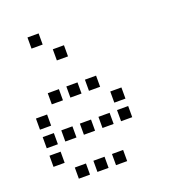

<svg xmlns="http://www.w3.org/2000/svg" viewBox="-138 -885 875 971"><g transform="rotate(-20 300.0 -400.0)"><path d="M121 -780Q120 -780 120 -780Q120 -780 120 -779V-721Q120 -720 120 -720Q120 -720 121 -720H179Q180 -720 180 -720Q180 -720 180 -721V-779Q180 -780 180 -780Q180 -780 179 -780ZM221 -680Q220 -680 220 -680Q220 -680 220 -679V-621Q220 -620 220 -620Q220 -620 221 -620H279Q280 -620 280 -620Q280 -620 280 -621V-679Q280 -680 280 -680Q280 -680 279 -680ZM121 -480Q120 -480 120 -480Q120 -480 120 -479V-421Q120 -420 120 -420Q120 -420 121 -420H179Q180 -420 180 -420Q180 -420 180 -421V-479Q180 -480 180 -480Q180 -480 179 -480ZM221 -480Q220 -480 220 -480Q220 -480 220 -479V-421Q220 -420 220 -420Q220 -420 221 -420H279Q280 -420 280 -420Q280 -420 280 -421V-479Q280 -480 280 -480Q280 -480 279 -480ZM321 -480Q320 -480 320 -480Q320 -480 320 -479V-421Q320 -420 320 -420Q320 -420 321 -420H379Q380 -420 380 -420Q380 -420 380 -421V-479Q380 -480 380 -480Q380 -480 379 -480ZM21 -380Q20 -380 20 -380Q20 -380 20 -379V-321Q20 -320 20 -320Q20 -320 21 -320H79Q80 -320 80 -320Q80 -320 80 -321V-379Q80 -380 80 -380Q80 -380 79 -380ZM421 -380Q420 -380 420 -380Q420 -380 420 -379V-321Q420 -320 420 -320Q420 -320 421 -320H479Q480 -320 480 -320Q480 -320 480 -321V-379Q480 -380 480 -380Q480 -380 479 -380ZM21 -280Q20 -280 20 -280Q20 -280 20 -279V-221Q20 -220 20 -220Q20 -220 21 -220H79Q80 -220 80 -220Q80 -220 80 -221V-279Q80 -280 80 -280Q80 -280 79 -280ZM121 -280Q120 -280 120 -280Q120 -280 120 -279V-221Q120 -220 120 -220Q120 -220 121 -220H179Q180 -220 180 -220Q180 -220 180 -221V-279Q180 -280 180 -280Q180 -280 179 -280ZM221 -280Q220 -280 220 -280Q220 -280 220 -279V-221Q220 -220 220 -220Q220 -220 221 -220H279Q280 -220 280 -220Q280 -220 280 -221V-279Q280 -280 280 -280Q280 -280 279 -280ZM321 -280Q320 -280 320 -280Q320 -280 320 -279V-221Q320 -220 320 -220Q320 -220 321 -220H379Q380 -220 380 -220Q380 -220 380 -221V-279Q380 -280 380 -280Q380 -280 379 -280ZM421 -280Q420 -280 420 -280Q420 -280 420 -279V-221Q420 -220 420 -220Q420 -220 421 -220H479Q480 -220 480 -220Q480 -220 480 -221V-279Q480 -280 480 -280Q480 -280 479 -280ZM21 -180Q20 -180 20 -180Q20 -180 20 -179V-121Q20 -120 20 -120Q20 -120 21 -120H79Q80 -120 80 -120Q80 -120 80 -121V-179Q80 -180 80 -180Q80 -180 79 -180ZM121 -80Q120 -80 120 -80Q120 -80 120 -79V-21Q120 -20 120 -20Q120 -20 121 -20H179Q180 -20 180 -20Q180 -20 180 -21V-79Q180 -80 180 -80Q180 -80 179 -80ZM221 -80Q220 -80 220 -80Q220 -80 220 -79V-21Q220 -20 220 -20Q220 -20 221 -20H279Q280 -20 280 -20Q280 -20 280 -21V-79Q280 -80 280 -80Q280 -80 279 -80ZM321 -80Q320 -80 320 -80Q320 -80 320 -79V-21Q320 -20 320 -20Q320 -20 321 -20H379Q380 -20 380 -20Q380 -20 380 -21V-79Q380 -80 380 -80Q380 -80 379 -80Z"/></g></svg>

Font: Doto Medium
Style: Regular
Weight: 500
Monospace: yes
Version: Version 1.000